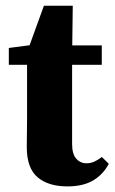

<svg xmlns="http://www.w3.org/2000/svg" viewBox="-20 -644 405 679"><path d="M156.1 -483.4H339.9V-414.8H156.1ZM235 -134.8Q235 -99.4 249.5 -83Q263.9 -66.6 286 -66.6Q300.1 -66.6 312.9 -72.1Q325.6 -77.7 340.3 -88.8L364.7 -64.7Q345 -27 309.4 -5.9Q273.7 15.2 218.4 15.2Q150.6 15.2 112.6 -17.4Q74.7 -49.9 74.7 -123.8Q74.7 -149.7 75.2 -172.6Q75.7 -195.4 75.7 -224.4V-414.8H11.2V-474.4L129.4 -489.7L72.1 -449.4L135.3 -623.7H237.3L235 -443.7Z"/></svg>

Font: Adobe Variable Font Prototype
Style: Regular
Weight: 389
Designer: Frank Grießhammer
Foundry: Adobe
Version: Version 1.004;hotconv 1.0.113;makeotfexe 2.5.65598